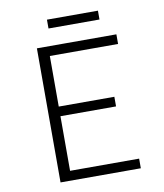

<svg xmlns="http://www.w3.org/2000/svg" viewBox="-88 -870 807 942"><g transform="rotate(-10 316.0 -399.0)"><path d="M137 0V-668H533V-620H193V-368H470V-320H193V-48H537V0ZM210 -754V-798H464V-754Z"/></g></svg>

Font: Atkinson Hyperlegible Mono ExtraLight
Style: Regular
Weight: 200
Monospace: yes
Designer: Elliott Scott, Megan Eiswerth, Linus Boman, Theodore Petrosky, Letters from Sweden
Foundry: Applied Design Works, Letters from Sweden
Version: Version 2.001